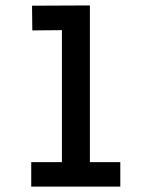

<svg xmlns="http://www.w3.org/2000/svg" viewBox="-20 -687 540 707"><path d="M99 -575 98 -666 311 -667V-90H423V0H95V-90H208V-576Z"/></svg>

Font: TypoPRO Lekton
Style: Bold
Weight: 700
Monospace: yes
Designer: Paolo Mazzetti, Luciano Perondi, Raffaele Flato, Elena Papassissa, Emilio Macchia, Michela Povoleri, Tobias Seemiller, R
Version: Version 34.000